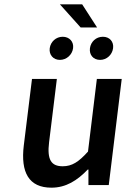

<svg xmlns="http://www.w3.org/2000/svg" viewBox="-20 -856 596 888"><path d="M90 -183C75 -59 113 12 218 12C285 12 337 -21 386 -72H389V0H483L543 -491H428L387 -155C344 -107 313 -87 270 -87C217 -87 197 -117 207 -198L243 -491H128ZM360 -836H257L353 -729H429ZM443 -579C474 -579 499 -603 503 -633C507 -663 487 -686 456 -686C424 -686 400 -663 396 -633C392 -603 411 -579 443 -579ZM257 -579C288 -579 314 -603 318 -633C322 -663 301 -686 270 -686C239 -686 214 -663 210 -633C206 -603 226 -579 257 -579Z"/></svg>

Font: Falling Sky
Style: Obl
Weight: 400
Designer: Paul D. Hunt
Foundry: Adobe Systems Incorporated
Version: Version 1.02